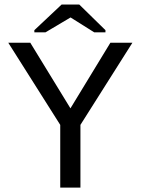

<svg xmlns="http://www.w3.org/2000/svg" viewBox="-20 -853 640 873"><path d="M345.7 -285.2V0H253.9V-285.2L17.6 -658.7H117.7L300.3 -360.4L481.9 -658.7H582ZM459.5 -715.8V-706.1H408.2L301.3 -773.4H300.3L187 -706.1H136.2V-715.8L260.3 -832.5H340.3Z"/></svg>

Font: Courier New
Style: Regular
Weight: 400
Designer: Steve Matteson
Foundry: Ascender Corporation
Version: Version 2.00.3